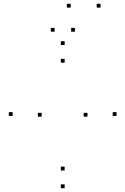

<svg xmlns="http://www.w3.org/2000/svg" viewBox="-20 -969 660 1011"><path d="M593.5 -358.5V-378.5H573.5V-358.5ZM320.4 -732V-752H300.4V-732ZM46.5 -358.5V-378.5H26.5V-358.5ZM320.4 21.9V1.9H300.4V21.9ZM199.4 -354.8V-374.8H179.4V-354.8ZM320.4 -639V-659H300.4V-639ZM440.6 -354.8V-374.8H420.6V-354.8ZM320.4 -71.5V-91.5H300.4V-71.5ZM267.6 -802.1V-822.1H247.6V-802.1ZM352.3 -929V-949H332.3V-929ZM509.4 -929V-949H489.4V-929ZM374.6 -802.1V-822.1H354.6V-802.1Z"/></svg>

Font: Monaspace Xenon Dots Var
Style: Regular
Weight: 400
Designer: Riley Cran and the Lettermatic Team
Version: Version 1.100 (Monaspace Xenon Dots)